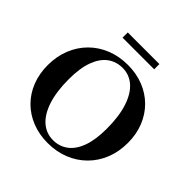

<svg xmlns="http://www.w3.org/2000/svg" viewBox="-220 -1051 1249 1249"><g transform="rotate(45 404.0 -427.0)"><path d="M409.5 -717Q487.5 -717 553 -691Q618.5 -665 666.5 -617.2Q714.5 -569.5 741 -503.5Q767.5 -437.5 767.5 -358Q767.5 -276.5 740.2 -208.8Q713 -141 663.2 -91.5Q613.5 -42 546.2 -15Q479 12 398.5 12Q320.5 12 254.8 -14Q189 -40 141 -87.8Q93 -135.5 66.8 -201.5Q40.5 -267.5 40.5 -347.5Q40.5 -428.5 67.8 -496.2Q95 -564 144.5 -613.5Q194 -663 261.5 -690Q329 -717 409.5 -717ZM410 -26Q468.5 -26 512.5 -59Q556.5 -92 580.8 -158.5Q605 -225 605 -325.5Q605 -439.5 579.2 -518.2Q553.5 -597 507 -638Q460.5 -679 398 -679Q339 -679 295 -646.2Q251 -613.5 226.5 -547Q202 -480.5 202 -379.5Q202 -266 227.8 -187Q253.5 -108 300.2 -67Q347 -26 410 -26ZM258.5 -817.5V-865.5H549.5V-817.5Z"/></g></svg>

Font: Newsreader 60pt SemiBold
Style: Regular
Weight: 600
Designer: Hugues Gentile
Foundry: Production Type
Version: Version 1.003